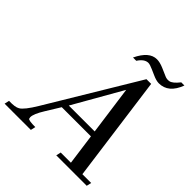

<svg xmlns="http://www.w3.org/2000/svg" viewBox="-240 -1002 1159 1159"><g transform="rotate(45 339.0 -422.5)"><path d="M615 -31H690L683 0H423L430 -31H517L490 -229H241L185 -138Q149 -80 149 -52Q149 -47 151 -41Q155 -31 213 -31L206 0H-18L-11 -31Q42 -29 63 -42Q91 -58 139 -138L483 -710H523ZM264 -266H485L442 -578ZM645 -845H672Q635 -745 553 -745Q531 -745 498 -760L464 -775Q435 -788 422 -788Q389 -788 361 -745H333Q378 -840 443 -840Q468 -840 501 -826L554 -803Q570 -796 588 -799Q611 -802 645 -845Z"/></g></svg>

Font: GFS Didot
Style: Italic
Weight: 400
Italic angle: -12°
Designer: Takis Katsoulidis and George D. Matthiopoulos
Foundry: George Matthiopoulos and Takis Katsoulidis
Version: Version 1.0